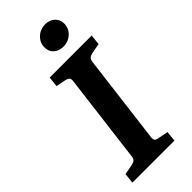

<svg xmlns="http://www.w3.org/2000/svg" viewBox="-243 -788 827 827"><g transform="rotate(-45 171.0 -374.0)"><path d="M18 0 23 -47 71 -56Q83 -59 88.5 -64Q94 -69 96 -83L147 -491Q148 -504 143 -508.5Q138 -513 127 -516L81 -525L86 -572H342L337 -525L289 -516Q277 -513 271.5 -507.5Q266 -502 264 -489L213 -81Q212 -68 216.5 -63Q221 -58 233 -56L279 -47L274 0ZM222 -624Q196 -624 179 -639Q162 -654 162 -680Q162 -708 183 -728Q204 -748 235 -748Q261 -748 278 -732.5Q295 -717 295 -692Q295 -664 274 -644Q253 -624 222 -624Z"/></g></svg>

Font: Yrsa SemiBold
Style: Italic
Weight: 600
Italic angle: -7.10001°
Version: Version 2.004